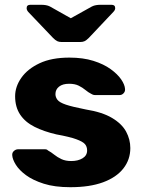

<svg xmlns="http://www.w3.org/2000/svg" viewBox="-20 -770 593 800"><path d="M273 10Q208 10 162.5 -4.5Q117 -19 88.5 -40Q60 -61 46 -83.5Q32 -106 31 -123Q30 -134 38 -141Q46 -148 55 -148H169Q172 -148 174.5 -147Q177 -146 180 -143Q193 -136 206 -125.5Q219 -115 236 -107Q253 -99 277 -99Q305 -99 324 -110.5Q343 -122 343 -143Q343 -159 334 -169.5Q325 -180 297.5 -190Q270 -200 215 -210Q163 -222 124 -241.5Q85 -261 64 -292.5Q43 -324 43 -369Q43 -409 69 -446Q95 -483 145 -506.5Q195 -530 269 -530Q326 -530 369 -516.5Q412 -503 441 -482Q470 -461 485 -439Q500 -417 501 -399Q502 -389 495 -381.5Q488 -374 479 -374H375Q371 -374 367 -375.5Q363 -377 360 -379Q348 -385 336 -395Q324 -405 308 -413Q292 -421 268 -421Q241 -421 226 -409Q211 -397 211 -378Q211 -365 219.5 -354Q228 -343 254.5 -334Q281 -325 337 -314Q406 -303 447 -278.5Q488 -254 505.5 -221.5Q523 -189 523 -153Q523 -105 494 -68Q465 -31 409.5 -10.5Q354 10 273 10ZM236 -595Q226 -595 218.5 -598.5Q211 -602 201 -612L98 -720Q91 -728 91 -736Q91 -750 106 -750H153Q162 -750 171 -748.5Q180 -747 188 -743L275 -694L363 -743Q371 -747 380 -748.5Q389 -750 397 -750H445Q460 -750 460 -736Q460 -728 452 -720L350 -612Q340 -602 332.5 -598.5Q325 -595 315 -595Z"/></svg>

Font: DVN-Rubik
Style: Bold
Weight: 700
Designer: Hubert and Fischer
Foundry: Hubert & Fischer
Version: Version 2.102